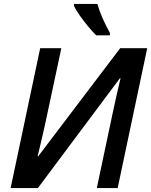

<svg xmlns="http://www.w3.org/2000/svg" viewBox="-20 -960 771 980"><path d="M34.2 0 185.1 -713.9H293L212.9 -338.4Q207 -311.5 199.5 -278.3Q191.9 -245.1 184.6 -214.4Q177.2 -183.6 171.9 -162.6H175.3L593.3 -713.9H731.4L580.6 0H474.1L553.7 -376Q563.5 -421.9 574.2 -470.2Q585 -518.6 595.2 -560.1L592.3 -561L173.3 0ZM470.7 -779.8Q451.2 -799.3 429 -826.2Q406.7 -853 387.5 -880.4Q368.2 -907.7 357.4 -929.7V-939.9H477.1Q486.8 -904.8 504.2 -865.7Q521.5 -826.7 541 -792V-779.8Z"/></svg>

Font: Open Sans SemiBold
Style: Italic
Weight: 600
Italic angle: -12°
Designer: Monotype Design Team
Foundry: Monotype Imaging Inc.
Version: Version 3.003; ttfautohint (v1.8.4)